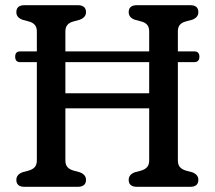

<svg xmlns="http://www.w3.org/2000/svg" viewBox="-20 -720 828 740"><path d="M232 -102Q232 -85 240 -76Q248 -67 263.5 -62.5L287.5 -56Q311.5 -47 311.5 -27Q311.5 0 279.5 0H74.5Q43 0 43 -27Q43 -47 66.5 -56L90.5 -62.5Q106 -67 114 -76Q122 -85 122 -102V-480.5H57.5Q38.5 -480.5 38.5 -501.5Q38.5 -522 58 -522H122V-598.5Q122 -615 114.2 -624Q106.5 -633 92 -637L66.5 -644Q43 -652.5 43 -673Q43 -700 74.5 -700H279.5Q311.5 -700 311.5 -673Q311.5 -653 287.5 -644L262 -637Q247.5 -633 239.8 -624Q232 -615 232 -598.5V-522H555V-598.5Q555 -615 547.5 -624Q540 -633 525.5 -637L499.5 -644Q476 -652.5 476 -673Q476 -700 508 -700H713Q744.5 -700 744.5 -673Q744.5 -653 721 -644L695 -637Q680.5 -633 673 -624Q665.5 -615 665.5 -598.5V-522H728.5Q748.5 -522 748.5 -501.5Q748.5 -480.5 728.5 -480.5H665.5V-102Q665.5 -85 673.5 -76Q681.5 -67 696.5 -62.5L721 -56Q744.5 -47 744.5 -27Q744.5 0 713 0H508Q476 0 476 -27Q476 -47 499.5 -56L524 -62.5Q539 -67 547 -76Q555 -85 555 -102V-302.5H232ZM232 -360.5H555V-480.5H232Z"/></svg>

Font: Fraunces 72pt SuperSoft
Style: Regular
Weight: 400
Version: Version 1.000;[b76b70a41]